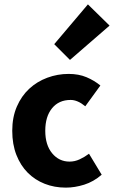

<svg xmlns="http://www.w3.org/2000/svg" viewBox="-20 -846 521 878"><path d="M281 12Q229 12 184.5 -5.5Q140 -23 107 -56Q74 -89 55 -137.5Q36 -186 36 -248Q36 -310 57 -358.5Q78 -407 113.5 -440Q149 -473 196 -490.5Q243 -508 294 -508Q340 -508 375.5 -493Q411 -478 439 -455L370 -360Q335 -389 303 -389Q249 -389 218 -351Q187 -313 187 -248Q187 -183 218.5 -145Q250 -107 298 -107Q322 -107 344.5 -117.5Q367 -128 387 -143L445 -47Q408 -15 365 -1.5Q322 12 281 12ZM300 -572 228 -644 382 -826 481 -729Z"/></svg>

Font: Giro Regular
Style: Bold
Weight: 700
Designer: Paul D. Hunt
Foundry: Adobe Systems Incorporated
Version: Version 1.000;PS 1.0;hotconv 1.0.88;makeotf.lib2.5.647800